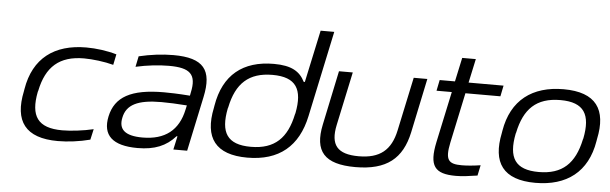

<svg xmlns="http://www.w3.org/2000/svg" viewBox="-47 -870 3301 1039"><g transform="rotate(5 1603.5 -350.5)"><path d="M88 -256 86 -244C51 -79 115 9 292 9C346 9 410 1 467 -14L480 -72C426 -59 357 -51 311 -51C177 -51 135 -114 161 -247L163 -253C190 -385 261 -449 395 -449C441 -449 507 -441 555 -428L567 -486C516 -501 456 -509 402 -509C228 -509 116 -425 88 -256Z M875 -509C816 -509 751 -501 688 -486L676 -428C738 -442 803 -449 856 -449C970 -449 1009 -417 986 -314L983 -298C917 -303 871 -304 842 -304C662 -304 577 -255 554 -148C532 -44 589 9 725 9C818 9 880 -17 930 -73H935L919 0H994L1057 -297C1089 -446 1040 -509 875 -509ZM629 -147C643 -219 704 -250 833 -250C868 -250 922 -248 971 -244L966 -221C942 -107 869 -50 747 -50C649 -50 616 -85 629 -147Z M1120 -256 1118 -244C1083 -78 1149 9 1321 9C1494 9 1597 -78 1632 -244L1731 -710H1657L1596 -426H1590C1563 -480 1518 -509 1421 -509C1253 -509 1148 -425 1120 -256ZM1193 -247 1195 -253C1222 -385 1290 -449 1419 -449C1547 -449 1586 -385 1560 -253L1558 -247C1531 -118 1466 -51 1335 -51C1206 -51 1167 -115 1193 -247Z M1713 -205C1682 -58 1739 9 1908 9C2078 9 2162 -60 2193 -205L2255 -500H2181L2119 -209C2096 -100 2036 -51 1921 -51C1804 -51 1765 -100 1788 -209L1850 -500H1775Z M2481 -51C2408 -51 2389 -72 2409 -168L2467 -441H2657L2669 -500H2479L2507 -630H2433L2405 -500H2322L2310 -441H2393L2334 -165C2306 -33 2338 9 2454 9C2491 9 2523 4 2571 -3L2583 -60C2543 -54 2509 -51 2481 -51Z M2684 -256 2682 -244C2648 -81 2710 9 2886 9C3056 9 3168 -75 3196 -244L3198 -256C3233 -419 3171 -509 2995 -509C2825 -509 2712 -425 2684 -256ZM2757 -247 2759 -253C2786 -382 2851 -449 2983 -449C3112 -449 3150 -384 3124 -253L3122 -247C3094 -115 3027 -51 2899 -51C2770 -51 2731 -115 2757 -247Z"/></g></svg>

Font: LT Wave Light
Style: Italic
Weight: 300
Designer: Daniel Lyons
Version: Version 2.5 (Glyphs App)